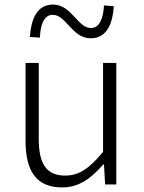

<svg xmlns="http://www.w3.org/2000/svg" viewBox="-20 -809 630 842"><path d="M253 13C327 13 381 -28 433 -88H436L441 0H490V-533H432V-143C372 -71 328 -39 266 -39C184 -39 150 -90 150 -199V-533H92V-192C92 -55 142 13 253 13ZM378 -641C451 -641 475 -711 479 -782L436 -785C433 -730 417 -686 379 -686C320 -686 294 -789 213 -789C139 -789 116 -720 111 -647L155 -644C157 -702 174 -744 211 -744C270 -744 296 -641 378 -641Z"/></svg>

Font: Noto Sans JP Light
Style: Regular
Weight: 300
Designer: Ryoko NISHIZUKA (kana & ideographs); Paul D. Hunt (Latin, Greek & Cyrillic); Wenlong ZHANG (bopomofo); Sandoll Communica
Foundry: Adobe Systems Incorporated
Version: Version 1.004;PS 1.004;hotconv 1.0.82;makeotf.lib2.5.63406